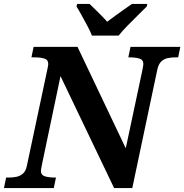

<svg xmlns="http://www.w3.org/2000/svg" viewBox="-43 -951 932 971"><path d="M-23 0 -12 -53H1Q22 -53 41 -57Q60 -61 74 -74Q88 -87 93 -113L195 -593Q198 -607 199.5 -615Q201 -623 201 -627Q201 -649 181 -655Q161 -661 129 -661H116L127 -714H349L593 -201L677 -596Q679 -607 680.5 -615Q682 -623 682 -627Q682 -649 661.5 -655Q641 -661 609 -661H606L617 -714H869L858 -661H845Q824 -661 805 -657Q786 -653 772.5 -640Q759 -627 753 -601L626 0H534L263 -566L169 -118Q167 -107 165.5 -99Q164 -91 164 -87Q164 -65 185 -59Q206 -53 237 -53H240L229 0ZM422 -771Q414 -792 399.5 -819Q385 -846 370.5 -872.5Q356 -899 344 -918L347 -931H410Q422 -920 438 -904Q454 -888 470.5 -871.5Q487 -855 499 -841Q517 -855 540 -871.5Q563 -888 585.5 -904Q608 -920 624 -931H702L699 -918Q680 -899 654 -873.5Q628 -848 602 -821.5Q576 -795 557 -771Z"/></svg>

Font: Noto Serif
Style: Italic
Weight: 400
Italic angle: -12°
Designer: Monotype Design Team
Foundry: Monotype Imaging Inc.
Version: Version 2.013